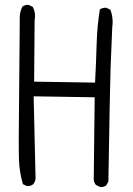

<svg xmlns="http://www.w3.org/2000/svg" viewBox="-20 -758 540 780"><path d="M60.1 -684.6V-652.3Q60.1 -589.4 58.1 -424.8Q56.2 -260.3 56.2 -195.3Q56.2 -130.4 57.1 -108.4Q59.1 -56.2 73.2 -9.8L88.4 -2.4Q90.3 -2 91.8 -2Q93.3 -2 95.7 -2.2Q98.1 -2.4 100.8 -2.9Q103.5 -3.4 106 -4.4Q110.8 -6.3 115.2 -9.8Q122.6 -19 124.5 -31.7L116.7 -366.7L364.7 -362.8L360.8 -27.8Q362.3 -15.6 369.6 -6.8L386.2 1.5Q388.2 2 389.6 2Q403.3 2 412.1 -5.4L420.4 -21.5Q426.3 -397.9 429.2 -481Q432.1 -564 436 -647.5Q437.5 -658.7 437.5 -669.4Q437.5 -695.8 428.2 -718.8L412.6 -726.1Q410.6 -726.6 409.2 -726.6Q395.5 -726.6 385.7 -719.7Q374.5 -651.9 372.6 -578.1Q370.6 -504.4 366.2 -422.4L118.7 -426.3L120.6 -673.3Q122.1 -682.6 122.1 -688.5Q122.1 -694.3 122.1 -697.5Q122.1 -700.7 121.6 -704.1Q121.1 -707.5 120.4 -710.9Q119.6 -714.4 118.2 -717.8Q116.2 -724.1 113.3 -730L97.2 -737.8Q95.2 -738.3 91.3 -738.3Q87.4 -738.3 81.8 -736.6Q76.2 -734.9 70.8 -731Q60.1 -709.5 60.1 -684.6Z"/></svg>

Font: NaikaiFont
Style: Light
Weight: 300
Version: Version 1.89